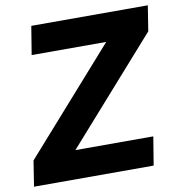

<svg xmlns="http://www.w3.org/2000/svg" viewBox="-79 -779 802 852"><g transform="rotate(-10 321.5 -352.5)"><path d="M6 0 24 -115 433 -577H97L118 -705H643L625 -591L215 -128H566L545 0Z"/></g></svg>

Font: Mulish ExtraBold
Style: Italic
Weight: 800
Italic angle: -9°
Designer: Vernon Adams
Foundry: Vernon Adams
Version: Version 3.603; ttfautohint (v1.8.3)